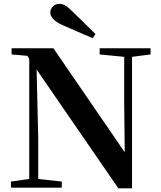

<svg xmlns="http://www.w3.org/2000/svg" viewBox="-20 -997 855 1020"><path d="M487.4 -816 472.2 -794.3Q431.9 -811.1 391.7 -828.9Q351.6 -846.7 310.8 -864.2Q274.1 -881.2 260.6 -898.4Q247.1 -915.6 247.1 -930.5Q247.1 -948.1 260.7 -962.3Q274.4 -976.5 295.8 -976.5Q312.7 -976.5 328.3 -966.9Q344 -957.3 368.4 -932.7Q396.6 -905.6 426.9 -875.8Q457.2 -846.1 487.4 -816ZM38.2 0V-32.6L143.5 -47.3H171.3L308.2 -32.6V0ZM135.4 0V-713.4H172.6L183.1 -260.5V0ZM509.4 -707.9V-740.5H779.8V-707.9L674.8 -694.2H648.1ZM608.8 3.6 161.7 -646.1 159 -649.2 125.1 -700.4 41.5 -707.9V-740.5H263.8L662.2 -159.6L643 -152.8L639.8 -449.6V-740.5H681.4V3.6Z"/></svg>

Font: Noto Serif SC ExtraLight
Style: Regular
Weight: 200
Designer: Ryoko NISHIZUKA 西塚涼子 (kana & ideographs); Frank Grießhammer (Latin, Greek & Cyrillic); Wenlong ZHANG 张文龙 (bopomofo); San
Foundry: Adobe
Version: Version 2.002-H1;hotconv 1.1.0;makeotfexe 2.6.0